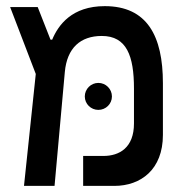

<svg xmlns="http://www.w3.org/2000/svg" viewBox="-20 -609 626 629"><path d="M58.6 0H158.7L192.4 -373.5C199.7 -452.1 243.7 -491.2 313.5 -491.2C395 -491.2 418.9 -425.8 418.9 -318.8V-204.6C418.9 -125 371.1 -98.1 318.8 -98.1H252.4V0H354.5C441.4 0 513.7 -53.7 513.7 -167V-336.4C513.7 -491.2 461.9 -588.9 323.2 -588.9C215.3 -588.9 170.9 -526.9 150.9 -479H145.5L103.5 -585.9H13.2L97.2 -366.7ZM302.2 -249C326.7 -249 346.7 -268.6 346.7 -293C346.7 -317.4 326.7 -337.4 302.2 -337.4C277.8 -337.4 257.8 -317.4 257.8 -293C257.8 -268.6 277.8 -249 302.2 -249Z"/></svg>

Font: Cascadia Mono NF
Style: Regular
Weight: 400
Monospace: yes
Designer: Aaron Bell
Foundry: Saja Typeworks
Version: Version 2404.023